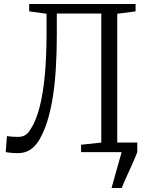

<svg xmlns="http://www.w3.org/2000/svg" viewBox="-20 -763 747 963"><path d="M539.5 180 590 0 564.5 -48H668.5V0Q657 30 643.5 60Q630 90 616.2 120Q602.5 150 590.5 180ZM70 5Q47 5 32.2 3.2Q17.5 1.5 8.5 0L15 -80.5Q23.5 -79 36.8 -77.8Q50 -76.5 72.5 -76.5Q85 -76.5 95.8 -80.2Q106.5 -84 116 -92.5Q125.5 -101 133.5 -115Q160 -155.5 177.8 -222.5Q195.5 -289.5 204.5 -383.2Q213.5 -477 213.5 -597.5V-694L126.5 -706V-743H660V-706L568 -694V-47L666 -37V0H386.5V-37L488 -48V-695H265V-592Q265 -495.5 259.8 -415Q254.5 -334.5 243.8 -269.5Q233 -204.5 217 -154Q201 -103.5 180 -66.5Q158.5 -29.5 132 -12.2Q105.5 5 70 5Z"/></svg>

Font: Merriweather 48pt Light
Style: Regular
Weight: 300
Version: Version 2.100